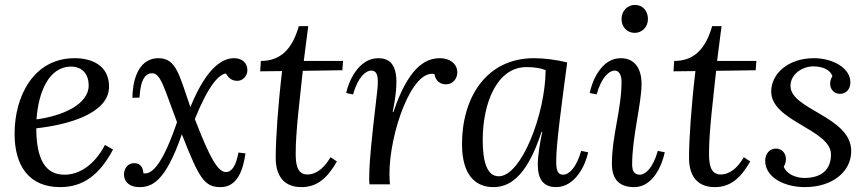

<svg xmlns="http://www.w3.org/2000/svg" viewBox="-20 -747 3519 778"><path d="M405.3 -159.7C361.3 -75.7 299.3 -39.1 241.2 -39.1C162.6 -39.1 127.4 -103 127 -227.1C251.5 -240.7 421.9 -285.6 421.9 -396C421.9 -481.4 353 -511.2 282.2 -511.2C118.2 -511.2 39.1 -359.9 39.1 -205.1C39.1 -75.2 97.2 11.2 224.1 11.2C314.9 11.2 382.3 -36.1 438 -141.1ZM268.1 -477.1C315.9 -477.1 339.4 -443.4 339.4 -400.9C339.4 -323.7 232.9 -277.3 127.9 -263.2C135.3 -370.6 176.3 -477.1 268.1 -477.1Z M751 -314.5C706.5 -441.4 694.8 -511.2 622.6 -511.2C532.2 -511.2 516.6 -404.3 516.6 -350.6L545.4 -351.6C549.3 -430.2 572.3 -450.2 596.2 -450.2C631.8 -450.2 645 -389.6 697.3 -252C642.6 -90.8 598.1 -37.1 561 -44.9C560.1 -61 554.7 -85.9 522.9 -85.9C501 -85.9 482.4 -67.9 482.4 -39.6C482.4 -9.8 505.9 11.2 543.9 11.2C593.3 11.2 648.9 -6.3 716.3 -201.7H717.3C788.1 -21.5 808.6 11.2 874.5 11.2C941.4 11.2 965.3 -57.6 974.6 -125.5L946.3 -128.9C936.5 -75.7 919.4 -49.8 895.5 -49.8C862.3 -49.8 829.6 -110.8 776.4 -247.1L769.5 -264.6C826.7 -405.8 867.7 -445.3 895.5 -449.2C901.4 -440.4 911.6 -419.4 941.4 -419.4C964.4 -419.4 982.4 -439.5 982.4 -462.4C982.4 -490.2 963.4 -511.2 928.2 -511.2C891.1 -511.2 822.8 -488.3 752 -314.5Z M1229 -641.1H1190.9C1165 -550.8 1119.1 -500 1037.1 -500L1034.2 -458L1123 -459C1106 -314.9 1097.2 -182.1 1097.2 -106.9C1097.2 -43.9 1123 11.2 1201.2 11.2C1265.1 11.2 1306.2 -24.9 1345.2 -92.8L1319.3 -109.9C1281.2 -45.9 1244.1 -40 1225.1 -40C1181.2 -40 1178.2 -87.9 1178.2 -127C1178.2 -215.8 1195.3 -348.1 1207 -460L1367.2 -462.4L1370.1 -500H1210.9Z M1571.3 -293C1595.2 -416 1600.1 -511.2 1512.7 -511.2C1433.1 -511.2 1392.1 -417 1382.8 -370.1L1410.6 -364.3C1430.7 -435.1 1461.9 -460.9 1483.9 -460.9C1511.7 -460.9 1511.7 -430.2 1510.7 -402.8C1509.8 -381.8 1505.9 -360.8 1491.7 -231C1478 -105 1476.1 -60.1 1476.1 -25.9C1476.1 -15.1 1476.1 -8.8 1477.1 0H1560.1C1559.1 -17.1 1558.1 -22.9 1558.1 -43C1558.1 -205.1 1647.9 -467.8 1740.7 -446.8C1744.1 -420.4 1762.7 -405.3 1787.1 -405.3C1815.4 -405.3 1833 -429.2 1833 -453.1C1833 -488.8 1802.7 -511.2 1762.7 -511.2C1697.8 -511.2 1632.3 -465.8 1574.2 -293Z M2177.2 -212.9C2167 -163.1 2159.2 -116.7 2159.2 -79.1C2159.2 -24.9 2179.2 11.2 2232.9 11.2C2313 11.2 2354 -83 2363.3 -129.9L2335 -135.7C2314.9 -64.9 2284.2 -39.1 2262.2 -39.1C2232.9 -39.1 2233.9 -71.8 2233.9 -99.1C2233.9 -164.1 2257.3 -335 2278.3 -494.1C2234.9 -504.9 2184.1 -511.2 2144 -511.2C1949.2 -511.2 1852.1 -350.1 1852.1 -163.1C1852.1 -37.1 1907.2 11.2 1979 11.2C2034.2 11.2 2110.8 -16.1 2174.3 -212.9ZM2113.3 -475.1C2144 -475.1 2170.9 -471.2 2190.9 -462.9C2189.9 -284.2 2092.3 -32.7 2001 -32.7C1952.1 -32.7 1936 -94.7 1936 -179.7C1936 -326.7 1992.2 -475.1 2113.3 -475.1Z M2552.7 -727.1C2523.9 -727.1 2498.5 -704.1 2498.5 -669.9C2498.5 -636.2 2522.5 -613.8 2551.8 -613.8C2580.6 -613.8 2605.5 -636.2 2605.5 -669.9C2605.5 -704.1 2583.5 -727.1 2552.7 -727.1ZM2397.5 -364.3C2417.5 -435.1 2448.7 -460.9 2470.7 -460.9C2493.7 -460.9 2498.5 -433.1 2498.5 -416C2498.5 -302.2 2459.5 -198.7 2459.5 -83C2459.5 -21 2488.8 11.2 2549.8 11.2C2624.5 11.2 2661.6 -73.7 2673.8 -129.9L2645.5 -135.7C2625.5 -64.9 2594.7 -39.1 2572.8 -39.1C2550.8 -39.1 2541.5 -53.7 2541.5 -81.1C2541.5 -192.9 2579.6 -327.1 2579.6 -407.2C2579.6 -469.2 2551.8 -511.2 2495.6 -511.2C2415.5 -511.2 2378.9 -417 2369.6 -370.1Z M2903.8 -641.1H2865.7C2839.8 -550.8 2793.9 -500 2711.9 -500L2709 -458L2797.9 -459C2780.8 -314.9 2772 -182.1 2772 -106.9C2772 -43.9 2797.9 11.2 2876 11.2C2939.9 11.2 2981 -24.9 3020 -92.8L2994.1 -109.9C2956.1 -45.9 2918.9 -40 2899.9 -40C2856 -40 2853 -87.9 2853 -127C2853 -215.8 2870.1 -348.1 2881.8 -460L3042 -462.4L3044.9 -500H2885.7Z M3277.8 -511.2C3174.8 -511.2 3105 -449.2 3105 -376C3105 -254.9 3347.2 -222.7 3347.2 -121.1C3347.2 -61 3310.5 -25.9 3239.3 -25.9C3203.1 -25.9 3166 -43 3155.8 -71.8C3162.6 -82.5 3164.6 -92.8 3164.6 -102.5C3164.6 -124 3150.4 -145 3124 -145C3099.6 -145 3080.6 -125 3080.6 -95.7C3080.6 -26.9 3160.2 11.2 3241.2 11.2C3352.5 11.2 3429.2 -50.8 3429.2 -134.8C3429.2 -274.9 3183.1 -302.2 3183.1 -398.9C3183.1 -446.3 3231 -478 3274.9 -478C3319.8 -478 3345.7 -460.4 3353 -438.5C3346.2 -427.2 3343.8 -417 3343.8 -406.7C3343.8 -385.7 3359.9 -366.7 3383.8 -366.7C3407.7 -366.7 3425.8 -384.8 3425.8 -413.1C3425.8 -472.7 3353 -511.2 3277.8 -511.2Z"/></svg>

Font: Lora Italic
Style: Regular
Weight: 400
Italic angle: -3°
Designer: Olga Karpushina, Alexei Vanyashin
Foundry: Cyreal
Version: Version 1.011;PS 001.011;hotconv 1.0.70;makeotf.lib2.5.58329